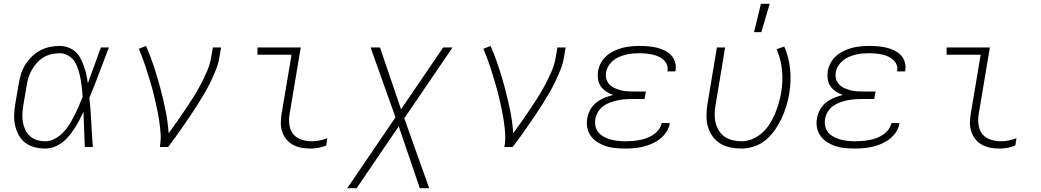

<svg xmlns="http://www.w3.org/2000/svg" viewBox="-20 -768 5440 1003"><path d="M216 8Q187 8 160.5 1Q134 -6 112.5 -22Q91 -38 78 -62Q65 -86 59 -112.5Q53 -139 54 -168Q55 -197 60 -226L77 -326Q81 -351 88.5 -377Q96 -403 110 -426.5Q124 -450 144.5 -470.5Q165 -491 189 -504Q213 -517 239.5 -522.5Q266 -528 291 -528Q315 -528 336.5 -520Q358 -512 374.5 -497Q391 -482 401 -462.5Q411 -443 418.5 -421.5Q426 -400 431 -378Q436 -356 439 -333Q456 -380 473 -426.5Q490 -473 507 -520H549Q523 -454 498.5 -388Q474 -322 447 -257Q454 -193 457 -128.5Q460 -64 465 0H423Q421 -46 419.5 -92Q418 -138 416 -184Q406 -162 394.5 -140.5Q383 -119 370 -98.5Q357 -78 341 -58.5Q325 -39 305.5 -24Q286 -9 262.5 -0.5Q239 8 216 8ZM217 -30Q242 -30 266.5 -43Q291 -56 310 -76Q329 -96 343 -119Q357 -142 369 -165.5Q381 -189 391.5 -213.5Q402 -238 412 -263Q410 -287 407.5 -311Q405 -335 400.5 -358Q396 -381 389 -404Q382 -427 370 -446Q358 -465 337 -477.5Q316 -490 292 -490Q270 -490 248.5 -485Q227 -480 207 -468Q187 -456 172 -439Q157 -422 146 -402.5Q135 -383 128.5 -362Q122 -341 119 -319L102 -219Q98 -197 97 -174.5Q96 -152 99.5 -130.5Q103 -109 112 -90Q121 -71 136.5 -57Q152 -43 173 -36.5Q194 -30 217 -30Z M815 0Q821 -35 819 -68.5Q817 -102 812 -135Q807 -168 800 -200.5Q793 -233 785.5 -265Q778 -297 768.5 -328.5Q759 -360 749.5 -391Q740 -422 729 -452.5Q718 -483 705 -513L743 -528Q766 -475 784.5 -419Q803 -363 818 -306Q833 -249 845 -190.5Q857 -132 861 -72Q884 -103 906 -134.5Q928 -166 949.5 -198Q971 -230 991.5 -262.5Q1012 -295 1029.5 -328.5Q1047 -362 1062 -397Q1077 -432 1083 -468L1092 -520H1135L1126 -468Q1121 -436 1108.5 -405Q1096 -374 1081.5 -343.5Q1067 -313 1050 -283.5Q1033 -254 1014.5 -225Q996 -196 977 -167.5Q958 -139 938.5 -111Q919 -83 899 -55Q879 -27 858 0Z M1602 8Q1578 8 1555 4Q1532 0 1511.5 -11Q1491 -22 1476.5 -39.5Q1462 -57 1454.5 -79Q1447 -101 1447 -125Q1447 -149 1451 -173L1503 -482H1325V-520H1551L1492 -167Q1488 -139 1492.5 -112Q1497 -85 1513 -66Q1529 -47 1555.5 -38.5Q1582 -30 1609 -30Q1630 -30 1650.5 -34.5Q1671 -39 1690 -46L1684 -8Q1665 0 1644 4Q1623 8 1602 8Z M1794 215 2046 -155 1916 -520H1965L2075 -197L2295 -520H2344L2092 -150L2222 215H2173L2063 -108L1843 215Z M2615 0Q2621 -35 2619 -68.5Q2617 -102 2612 -135Q2607 -168 2600 -200.5Q2593 -233 2585.5 -265Q2578 -297 2568.5 -328.5Q2559 -360 2549.5 -391Q2540 -422 2529 -452.5Q2518 -483 2505 -513L2543 -528Q2566 -475 2584.5 -419Q2603 -363 2618 -306Q2633 -249 2645 -190.5Q2657 -132 2661 -72Q2684 -103 2706 -134.5Q2728 -166 2749.5 -198Q2771 -230 2791.5 -262.5Q2812 -295 2829.5 -328.5Q2847 -362 2862 -397Q2877 -432 2883 -468L2892 -520H2935L2926 -468Q2921 -436 2908.5 -405Q2896 -374 2881.5 -343.5Q2867 -313 2850 -283.5Q2833 -254 2814.5 -225Q2796 -196 2777 -167.5Q2758 -139 2738.5 -111Q2719 -83 2699 -55Q2679 -27 2658 0Z M3245 8Q3219 8 3193.5 5.5Q3168 3 3145 -4.5Q3122 -12 3101.5 -25Q3081 -38 3067 -57Q3053 -76 3048 -100.5Q3043 -125 3048 -151Q3052 -174 3064 -195.5Q3076 -217 3095.5 -232.5Q3115 -248 3137.5 -257Q3160 -266 3183 -272Q3163 -279 3146.5 -290Q3130 -301 3118.5 -317Q3107 -333 3104 -354Q3101 -375 3104 -396Q3108 -419 3119.5 -440Q3131 -461 3149 -476.5Q3167 -492 3189 -502.5Q3211 -513 3233 -518.5Q3255 -524 3278 -526Q3301 -528 3323 -528Q3345 -528 3367.5 -526Q3390 -524 3411 -519Q3432 -514 3451.5 -504.5Q3471 -495 3485.5 -480Q3500 -465 3506.5 -444Q3513 -423 3509 -400L3508 -395H3466L3467 -398Q3470 -416 3463.5 -431Q3457 -446 3445 -456.5Q3433 -467 3418 -473.5Q3403 -480 3386.5 -483.5Q3370 -487 3353.5 -488.5Q3337 -490 3320 -490Q3303 -490 3285 -488.5Q3267 -487 3249.5 -482.5Q3232 -478 3215 -471Q3198 -464 3183.5 -452Q3169 -440 3159 -424Q3149 -408 3146 -390Q3143 -372 3147.5 -355.5Q3152 -339 3163.5 -327Q3175 -315 3190.5 -308Q3206 -301 3222.5 -296.5Q3239 -292 3256.5 -291Q3274 -290 3292 -290H3354L3347 -251H3285Q3266 -251 3246.5 -249.5Q3227 -248 3207 -244Q3187 -240 3168 -233Q3149 -226 3132 -214Q3115 -202 3104 -183.5Q3093 -165 3090 -146Q3087 -126 3091 -107.5Q3095 -89 3107.5 -75Q3120 -61 3136.5 -52.5Q3153 -44 3171 -39Q3189 -34 3209 -32Q3229 -30 3248 -30Q3267 -30 3285 -31.5Q3303 -33 3321.5 -36.5Q3340 -40 3358 -46.5Q3376 -53 3392.5 -64Q3409 -75 3421 -91Q3433 -107 3437 -125H3479Q3476 -102 3462 -80Q3448 -58 3428 -42.5Q3408 -27 3385 -17Q3362 -7 3338.5 -1.5Q3315 4 3291.5 6Q3268 8 3245 8Z M3853 8Q3823 8 3794 2Q3765 -4 3741.5 -19Q3718 -34 3701.5 -57Q3685 -80 3677.5 -108Q3670 -136 3670.5 -165.5Q3671 -195 3676 -226L3725 -520H3768L3718 -219Q3714 -196 3713.5 -172Q3713 -148 3718.5 -126Q3724 -104 3736 -85Q3748 -66 3766 -53.5Q3784 -41 3807 -35.5Q3830 -30 3854 -30Q3882 -30 3910 -41.5Q3938 -53 3961 -73.5Q3984 -94 4000.5 -120Q4017 -146 4028.5 -173.5Q4040 -201 4048 -229Q4056 -257 4061 -286Q4071 -345 4065 -402.5Q4059 -460 4037 -511L4077 -525Q4101 -470 4107.5 -407Q4114 -344 4103 -280Q4098 -247 4088 -214.5Q4078 -182 4063.5 -150.5Q4049 -119 4028.5 -89.5Q4008 -60 3980.5 -37Q3953 -14 3919.5 -3Q3886 8 3853 8ZM3919 -600 3955 -748H4001L3957 -600Z M4445 8Q4419 8 4393.5 5.5Q4368 3 4345 -4.5Q4322 -12 4301.5 -25Q4281 -38 4267 -57Q4253 -76 4248 -100.5Q4243 -125 4248 -151Q4252 -174 4264 -195.5Q4276 -217 4295.5 -232.5Q4315 -248 4337.5 -257Q4360 -266 4383 -272Q4363 -279 4346.5 -290Q4330 -301 4318.5 -317Q4307 -333 4304 -354Q4301 -375 4304 -396Q4308 -419 4319.5 -440Q4331 -461 4349 -476.5Q4367 -492 4389 -502.5Q4411 -513 4433 -518.5Q4455 -524 4478 -526Q4501 -528 4523 -528Q4545 -528 4567.5 -526Q4590 -524 4611 -519Q4632 -514 4651.5 -504.5Q4671 -495 4685.5 -480Q4700 -465 4706.5 -444Q4713 -423 4709 -400L4708 -395H4666L4667 -398Q4670 -416 4663.5 -431Q4657 -446 4645 -456.5Q4633 -467 4618 -473.5Q4603 -480 4586.5 -483.5Q4570 -487 4553.5 -488.5Q4537 -490 4520 -490Q4503 -490 4485 -488.5Q4467 -487 4449.5 -482.5Q4432 -478 4415 -471Q4398 -464 4383.5 -452Q4369 -440 4359 -424Q4349 -408 4346 -390Q4343 -372 4347.5 -355.5Q4352 -339 4363.5 -327Q4375 -315 4390.5 -308Q4406 -301 4422.5 -296.5Q4439 -292 4456.5 -291Q4474 -290 4492 -290H4554L4547 -251H4485Q4466 -251 4446.5 -249.5Q4427 -248 4407 -244Q4387 -240 4368 -233Q4349 -226 4332 -214Q4315 -202 4304 -183.5Q4293 -165 4290 -146Q4287 -126 4291 -107.5Q4295 -89 4307.5 -75Q4320 -61 4336.5 -52.5Q4353 -44 4371 -39Q4389 -34 4409 -32Q4429 -30 4448 -30Q4467 -30 4485 -31.5Q4503 -33 4521.5 -36.5Q4540 -40 4558 -46.5Q4576 -53 4592.5 -64Q4609 -75 4621 -91Q4633 -107 4637 -125H4679Q4676 -102 4662 -80Q4648 -58 4628 -42.5Q4608 -27 4585 -17Q4562 -7 4538.5 -1.5Q4515 4 4491.5 6Q4468 8 4445 8Z M5202 8Q5178 8 5155 4Q5132 0 5111.5 -11Q5091 -22 5076.5 -39.5Q5062 -57 5054.5 -79Q5047 -101 5047 -125Q5047 -149 5051 -173L5103 -482H4925V-520H5151L5092 -167Q5088 -139 5092.5 -112Q5097 -85 5113 -66Q5129 -47 5155.5 -38.5Q5182 -30 5209 -30Q5230 -30 5250.5 -34.5Q5271 -39 5290 -46L5284 -8Q5265 0 5244 4Q5223 8 5202 8Z"/></svg>

Font: Iosevka XLt Ex Obl
Style: Regular
Weight: 200
Width: 7
Italic angle: -9°
Monospace: yes
Designer: Belleve Invis
Foundry: Belleve Invis
Version: Version 32.5.0; ttfautohint (v1.8.4)